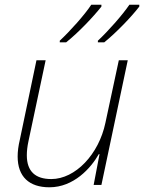

<svg xmlns="http://www.w3.org/2000/svg" viewBox="-20 -786 612 816"><path d="M396 -613V-606H423C475 -648 539 -715 572 -758V-766H530C501 -723 439 -653 396 -613ZM234 -613V-606H261C314 -648 377 -715 411 -758V-766H368C340 -723 277 -653 234 -613ZM190 10C293 10 366 -71 400 -131H403L378 0H411L523 -530H485L428 -264C400 -130 300 -25 198 -25C131 -25 94 -57 94 -126C94 -143 96 -163 101 -186L174 -530H135L64 -191C58 -166 55 -142 55 -121C55 -35 104 10 190 10Z"/></svg>

Font: Noto Sans ExtraLight
Style: Italic
Weight: 200
Italic angle: -12°
Designer: Monotype Design Team
Foundry: Monotype Imaging Inc.
Version: Version 2.013